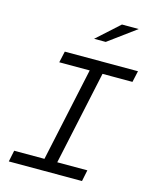

<svg xmlns="http://www.w3.org/2000/svg" viewBox="-135 -1026 888 1115"><g transform="rotate(15 308.5 -469.0)"><path d="M28 0 42 -68H224L345 -632H162L177 -700H617L602 -632H422L301 -68H482L468 0ZM322 -816 457 -938H558L392 -816Z"/></g></svg>

Font: Red Hat Mono
Style: Italic
Weight: 400
Italic angle: -12°
Monospace: yes
Designer: Pentagram, MCKL
Foundry: MCKL
Version: Version 1.030